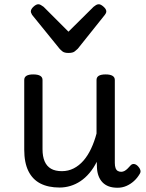

<svg xmlns="http://www.w3.org/2000/svg" viewBox="-20 -865 686 903"><path d="M260 17Q207 17 170 -2Q133 -21 113.5 -60.5Q94 -100 94 -161V-489Q94 -502 104.5 -508.5Q115 -515 136 -515Q158 -515 169 -508.5Q180 -502 180 -489V-163Q180 -129 190 -106Q200 -83 220 -71.5Q240 -60 271 -60Q301 -60 326.5 -73Q352 -86 372.5 -109.5Q393 -133 408.5 -166Q424 -199 434 -237V-489Q434 -502 444.5 -508.5Q455 -515 477 -515Q498 -515 509 -508.5Q520 -502 520 -489V-99Q520 -84 523.5 -74.5Q527 -65 534 -61Q541 -57 550 -57Q558 -57 565.5 -61Q573 -65 580.5 -72.5Q588 -80 595 -88Q602 -95 611.5 -93.5Q621 -92 630 -82Q637 -75 640 -65.5Q643 -56 637 -47Q626 -28 610 -13.5Q594 1 574.5 9.5Q555 18 533 18Q509 18 491.5 11.5Q474 5 462 -7.5Q450 -20 443.5 -37.5Q437 -55 436 -76L435 -104Q420 -74 400.5 -51Q381 -28 358.5 -13Q336 2 311 9.5Q286 17 260 17ZM445 -845Q454 -845 467 -833.5Q480 -822 480 -811Q480 -809 479 -805.5Q478 -802 473 -795L346 -636Q340 -630 331 -623Q322 -616 302 -616Q283 -616 274 -623Q265 -630 260 -636L131 -795Q127 -802 126 -805.5Q125 -809 125 -811Q125 -822 137.5 -833.5Q150 -845 160 -845Q166 -845 172 -841.5Q178 -838 185 -833L302 -716L420 -833Q426 -838 432 -841.5Q438 -845 445 -845Z"/></svg>

Font: Playwrite HR Lijeva
Style: Regular
Weight: 400
Designer: Veronika Burian, José Scaglione
Foundry: TypeTogether
Version: Version 1.002